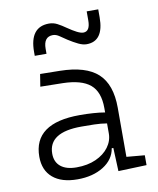

<svg xmlns="http://www.w3.org/2000/svg" viewBox="-87 -849 761 927"><g transform="rotate(-10 293.0 -385.5)"><path d="M418.9 4.9 414.1 -109.4H406.2Q397.5 -55.2 345.7 -22.7Q293.9 9.8 218.3 9.8Q140.1 9.8 97.4 -26.6Q54.7 -63 54.7 -129.4Q54.7 -293.9 281.7 -293.9Q316.4 -293.9 347.9 -291.7Q379.4 -289.6 404.8 -285.2V-307.1Q404.8 -386.2 362.3 -422.1Q319.8 -458 228 -460L118.2 -461.9L127.9 -522.5L224.6 -521Q351.6 -519 410.2 -465.1Q468.8 -411.1 468.8 -297.4V-56.2L557.6 -48.3V0ZM404.8 -231.4Q376 -236.3 343 -237.1Q310.1 -237.8 279.8 -237.8Q118.7 -237.8 118.7 -133.3Q118.7 -92.3 146 -70.1Q173.3 -47.9 223.6 -47.9Q277.8 -47.9 318.6 -66.2Q359.4 -84.5 382.1 -115.2Q404.8 -146 404.8 -182.6ZM117.7 -613.3V-632.8Q117.7 -754.9 212.4 -754.9Q233.9 -754.9 253.2 -744.6Q272.5 -734.4 292.5 -720.2Q318.8 -702.1 337.6 -692.6Q356.4 -683.1 368.7 -683.1Q401.9 -683.1 401.9 -737.3V-781.2H458.5V-742.2Q458.5 -625 374.5 -625Q356.4 -625 334.5 -635.5Q312.5 -646 286.6 -662.6Q270 -673.3 253.4 -685.1Q236.8 -696.8 221.2 -696.8Q175.3 -696.8 175.3 -637.7V-613.3Z"/></g></svg>

Font: Cascadia Code NF Light
Style: Regular
Weight: 300
Monospace: yes
Designer: Aaron Bell
Foundry: Saja Typeworks
Version: Version 2404.023; ttfautohint (v1.8.4)